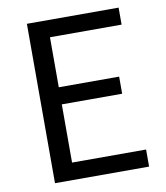

<svg xmlns="http://www.w3.org/2000/svg" viewBox="-82 -802 754 870"><g transform="rotate(-10 294.5 -366.5)"><path d="M100.6 0V-733.4H522.6V-655.2H193V-425.1H470.7V-346.4H193V-78.6H533.6V0Z"/></g></svg>

Font: Noto Sans SC Thin
Style: Regular
Weight: 100
Designer: Ryoko NISHIZUKA 西塚涼子 (kana, bopomofo & ideographs); Paul D. Hunt (Latin, Greek & Cyrillic); Sandoll Communications 산돌커뮤니
Foundry: Adobe
Version: Version 2.004-H2;hotconv 1.0.118;makeotfexe 2.5.65603